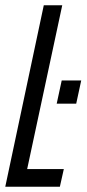

<svg xmlns="http://www.w3.org/2000/svg" viewBox="-21 -708 328 728"><path d="M194 -315 213 -403H287L268 -315ZM-1 0 145 -688H215L82 -67H221L206 0Z"/></svg>

Font: Saira UltraCondensed Medium
Style: Italic
Weight: 500
Width: 1
Italic angle: -12°
Designer: Hector Gatti with collaboration of the Omnibus-Type team
Foundry: Omnibus-Type
Version: Version 1.101